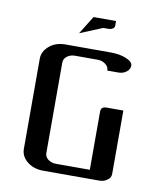

<svg xmlns="http://www.w3.org/2000/svg" viewBox="-68 -601 543 656"><g transform="rotate(10 204.0 -273.5)"><path d="M47.9 -62V-375Q47.9 -399.9 69.8 -418.9Q91.8 -438 126 -438H282.2Q314.9 -438 336.9 -428.7Q359.9 -418.9 359.9 -405.8Q359.9 -392.6 348.1 -383.8Q336.4 -375 320.8 -375H282.2Q282.2 -388.2 270.5 -397Q258.8 -405.8 243.2 -405.8H165Q148.4 -405.8 137.2 -397Q126 -388.2 126 -375V-62Q126 -48.3 137.2 -39.6Q148.4 -30.8 165 -30.8H282.2V-232.9Q282.2 -250 301.8 -250H359.9V-30.8Q359.9 -16.6 348.1 -8.8Q336.4 0 320.8 0H126Q92.8 0 70.3 -18.1Q47.9 -36.1 47.9 -62ZM165 -483.9 204.1 -546.9H282.2V-530.8Q282.2 -523.9 275.9 -520Q269.5 -516.1 263.2 -516.1H243.2Z"/></g></svg>

Font: Hhenum
Style: Regular
Weight: 400
Designer: T. Christopher White
Version: Version 1.0